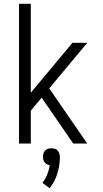

<svg xmlns="http://www.w3.org/2000/svg" viewBox="-20 -755 540 1010"><path d="M80 0H142V-173L199 -241L280 -124L365 0H439L239 -290L439 -530H361L142 -267V-735H80ZM241 235Q269 200 282 157Q295 114 295 70Q295 61 292 52Q289 43 283 36.5Q277 30 268 27.5Q259 25 250 25Q241 25 232.5 27.5Q224 30 217.5 36.5Q211 43 208.5 52Q206 61 206 70Q206 78 208 85.5Q210 93 215 99.5Q220 106 227.5 109.5Q235 113 242 114Q238 139 228.5 163Q219 187 203 207Z"/></svg>

Font: Iosevka SS09 Light
Style: Regular
Weight: 300
Monospace: yes
Designer: Belleve Invis
Foundry: Belleve Invis
Version: Version 5.2.1; ttfautohint (v1.8.3)